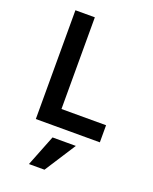

<svg xmlns="http://www.w3.org/2000/svg" viewBox="-174 -796 928 1161"><g transform="rotate(20 290.0 -215.0)"><path d="M105 0H517V-110H230V-700H105ZM388 70H238L159 270H259Z"/></g></svg>

Font: CommitMono-dimboump
Style: Bold
Weight: 700
Monospace: yes
Designer: Eigil Nikolajsen
Foundry: Eigil Nikolajsen
Version: Version 1.143